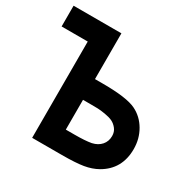

<svg xmlns="http://www.w3.org/2000/svg" viewBox="-164 -895 1040 1050"><g transform="rotate(30 355.5 -369.5)"><path d="M309 -131H364Q431 -131 469 -138Q505 -146 525.5 -169.5Q546 -193 546 -227Q546 -253 531.5 -271.5Q517 -290 498.5 -299Q480 -308 450 -313Q420 -318 402 -318.5Q384 -319 357 -319H309ZM172 0V-608H7V-739H309V-450H358Q510 -450 569 -421Q622 -395 653 -342Q684 -289 684 -224Q684 -97 579 -37Q542 -16 494 -8Q446 0 360 0Z"/></g></svg>

Font: Involve
Style: Bold
Weight: 700
Designer: Stefan Peev
Foundry: Context Ltd.
Version: Version 1.001